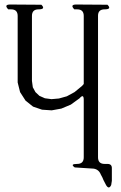

<svg xmlns="http://www.w3.org/2000/svg" viewBox="-20 -774 540 854"><path d="M312.5 -29.3Q290 -44.9 323.2 -44.9Q352.5 -44.9 352.5 -74.2V-330.1Q352.5 -358.4 334 -336.9L294.9 -308.6L252.9 -291L210 -283.2L167 -286.1L127 -299.8L93.8 -326.2L69.3 -364.3L58.6 -407.2V-703.1Q58.6 -732.4 29.3 -732.4H16.6Q-3.9 -753.9 25.4 -753.9L164.1 -752.9Q184.6 -732.4 151.4 -732.4Q122.1 -732.4 122.1 -703.1V-414.1L126 -385.7L137.7 -364.3L155.3 -347.7L179.7 -336.9L209 -333L242.2 -335.9L277.3 -345.7L311.5 -364.3L344.7 -391.6L352.5 -400.4V-703.1Q352.5 -732.4 323.2 -732.4H310.5Q290 -753.9 319.3 -753.9L458 -752.9Q478.5 -732.4 445.3 -732.4Q416 -732.4 416 -704.1V-74.2Q416 -44.9 445.3 -44.9H458Q478.5 -44.9 477.5 -24.4V18.6V30.3L474.6 48.8Q464.8 70.3 452.1 49.8L440.4 27.3L435.5 15.6L428.7 2.9Q418 -24.4 388.7 -24.4Z"/></svg>

Font: B2 Hana
Style: Regular
Weight: 500
Version: 2020-08-05; (max)